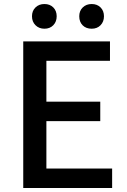

<svg xmlns="http://www.w3.org/2000/svg" viewBox="-20 -944 640 964"><path d="M96.7 0V-736.3H532.2V-638.7H212.9V-433.6H483.4V-335.9H212.9V-97.7H543V0ZM247.6 -817.4Q230.5 -799.8 203.1 -799.8Q175.8 -799.8 158.2 -817.4Q140.6 -835 140.6 -862.3Q140.6 -889.6 158.2 -906.7Q175.8 -923.8 203.1 -923.8Q230.5 -923.8 247.6 -906.7Q264.6 -889.6 264.6 -862.3Q264.6 -835 247.6 -817.4ZM440.4 -799.8Q412.1 -799.8 395 -816.9Q377.9 -834 377.9 -862.3Q377.9 -889.6 395.5 -906.7Q413.1 -923.8 440.4 -923.8Q467.8 -923.8 484.9 -906.7Q502 -889.6 502 -862.3Q502 -835 484.9 -817.4Q467.8 -799.8 440.4 -799.8Z"/></svg>

Font: Gen Shin Gothic Medium
Style: Regular
Weight: 500
Designer: [Source Han Sans]
Ryoko NISHIZUKA  (kana & ideographs); Paul D. Hunt (Latin, Greek & Cyrillic); Wenlong ZHANG  (bopomofo
Version: Version 1.002.20150607